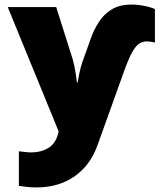

<svg xmlns="http://www.w3.org/2000/svg" viewBox="-20 -584 709 844"><path d="M559 -564Q585 -564 615 -558Q645 -552 661 -544V-397Q639 -402 625 -402Q608 -402 593 -393Q578 -384 563 -358Q548 -332 529 -281L408 56Q376 144 306.5 192Q237 240 139 240Q120 240 97.5 237.5Q75 235 63 233V81Q71 82 88.5 84Q106 86 118 86Q159 86 191 67.5Q223 49 235 5L238 -6L14 -553H227L301 -319Q303 -312 308.5 -285Q314 -258 318 -221H321Q324 -239 329.5 -265Q335 -291 342 -311L381 -420Q393 -453 414 -486.5Q435 -520 470 -542Q505 -564 559 -564Z"/></svg>

Font: Noto Sans Black
Style: Regular
Weight: 900
Designer: Monotype Design Team
Foundry: Monotype Imaging Inc.
Version: Version 2.007